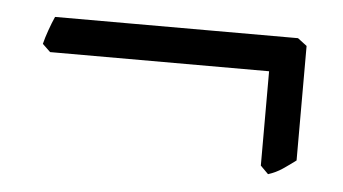

<svg xmlns="http://www.w3.org/2000/svg" viewBox="-30 -344 529 296"><g transform="rotate(5 234.5 -195.5)"><path d="M435.1 -113.8Q425.3 -106.4 415.3 -99.6Q405.3 -92.8 393.1 -88.9L380.9 -101.1V-247.1H42L29.8 -258.8Q32.2 -268.6 36.4 -280.3Q40.5 -292 44.9 -301.8H420.9L435.1 -291Z"/></g></svg>

Font: Noto Serif Devanagari
Style: Bold
Weight: 700
Designer: Monotype Design Team
Foundry: Monotype Imaging Inc.
Version: Version 1.01